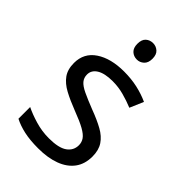

<svg xmlns="http://www.w3.org/2000/svg" viewBox="-224 -830 927 927"><g transform="rotate(45 239.5 -366.0)"><path d="M254 -742Q274 -742 289.5 -728.5Q305 -715 305 -686Q305 -658 289.5 -644Q274 -630 254 -630Q232 -630 217 -644Q202 -658 202 -686Q202 -715 217 -728.5Q232 -742 254 -742ZM434 -148Q434 -96 408 -61Q382 -26 334 -8Q286 10 220 10Q164 10 123.5 1Q83 -8 52 -24V-104Q84 -88 129.5 -74.5Q175 -61 222 -61Q289 -61 319 -82.5Q349 -104 349 -140Q349 -160 338 -176Q327 -192 298.5 -208Q270 -224 217 -244Q165 -264 128 -284Q91 -304 71 -332Q51 -360 51 -404Q51 -472 106.5 -509Q162 -546 252 -546Q301 -546 343.5 -536.5Q386 -527 423 -510L393 -440Q359 -454 322 -464Q285 -474 246 -474Q192 -474 163.5 -456.5Q135 -439 135 -409Q135 -387 148 -371.5Q161 -356 191.5 -341.5Q222 -327 273 -307Q324 -288 360 -268Q396 -248 415 -219.5Q434 -191 434 -148Z"/></g></svg>

Font: mlyalm115
Style: Regular
Weight: 400
Designer: Jelle Bosma - Monotype Design Team
Foundry: Monotype Imaging Inc.
Version: Version 2.103